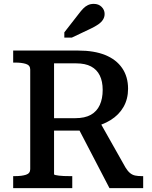

<svg xmlns="http://www.w3.org/2000/svg" viewBox="-20 -971 787 991"><path d="M378 -321 545 0H719V-62H710Q692 -62 677.5 -65Q663 -68 651 -78Q639 -88 628 -106L492 -347ZM259 -72V-644H373Q420 -644 450 -628Q480 -612 495 -581.5Q510 -551 510 -507Q510 -462 495 -429Q480 -396 449 -378.5Q418 -361 368 -361H242V-297H395Q404 -297 412.5 -299.5Q421 -302 429.5 -305Q438 -308 446 -312Q507 -324 550.5 -351Q594 -378 617.5 -419Q641 -460 641 -513Q641 -575 610.5 -619.5Q580 -664 523 -687Q466 -710 385 -710H48V-648H59Q92 -648 114 -641Q136 -634 136 -612V-98Q136 -76 114 -69Q92 -62 59 -62H48V0H353V-62H337Q323 -62 309 -62.5Q295 -63 284 -64.5Q273 -66 266 -67.5Q259 -69 259 -72ZM386 -899 312 -804V-777H351L450 -824Q471 -834 487 -845Q503 -856 511.5 -869.5Q520 -883 520 -899Q520 -920 504.5 -935.5Q489 -951 464 -951Q447 -951 433.5 -944.5Q420 -938 409 -926.5Q398 -915 386 -899Z"/></svg>

Font: Roboto Serif 20pt Medium
Style: Regular
Weight: 500
Version: Version 1.008